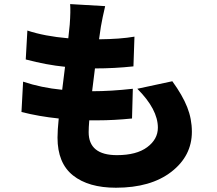

<svg xmlns="http://www.w3.org/2000/svg" viewBox="-20 -836 1040 921"><path d="M638.7 -410.2 806.6 -446.3Q855.5 -378.9 877.9 -322.3Q900.4 -265.6 900.4 -204.1Q900.4 -87.9 801.8 -11.7Q703.1 64.5 536.1 64.5Q404.3 64.5 330.1 5.4Q255.9 -53.7 255.9 -175.8Q255.9 -210.9 261.7 -267.6Q167 -277.3 83 -298.8L90.8 -444.3Q177.7 -415 278.3 -405.3L292 -515.6Q203.1 -524.4 103.5 -550.8L111.3 -689.5Q193.4 -662.1 307.6 -652.3Q313.5 -706.1 314.5 -717.8Q319.3 -784.2 316.4 -816.4L484.4 -806.6Q470.7 -748 463.9 -708Q461.9 -695.3 455.1 -647.5Q557.6 -648.4 625 -660.2L620.1 -517.6Q529.3 -507.8 435.5 -507.8Q426.8 -439.5 421.9 -398.4H422.9Q511.7 -398.4 617.2 -410.2L613.3 -267.6Q525.4 -258.8 449.2 -258.8H408.2Q405.3 -223.6 405.3 -202.1Q405.3 -91.8 541 -91.8Q634.8 -91.8 686 -129.9Q737.3 -168 737.3 -223.6Q737.3 -311.5 638.7 -410.2Z"/></svg>

Font: Gen Shin Gothic Heavy
Style: Bold
Weight: 900
Designer: [Source Han Sans]
Ryoko NISHIZUKA  (kana & ideographs); Paul D. Hunt (Latin, Greek & Cyrillic); Wenlong ZHANG  (bopomofo
Version: Version 1.002.20150607